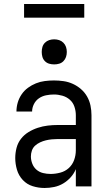

<svg xmlns="http://www.w3.org/2000/svg" viewBox="-20 -929 540 957"><path d="M202 8Q172 8 143 -1Q114 -10 93.5 -32Q73 -54 64.5 -83Q56 -112 56 -141Q56 -167 62.5 -192Q69 -217 84.5 -237Q100 -257 122 -270.5Q144 -284 168.5 -292Q193 -300 218 -303Q243 -306 269 -306H358V-355Q358 -376 351 -397Q344 -418 328 -432Q312 -446 291 -452Q270 -458 249 -458Q229 -458 209.5 -454Q190 -450 174 -439Q158 -428 149 -410Q140 -392 140 -373H62Q62 -396 68.5 -418Q75 -440 88 -459Q101 -478 119.5 -491.5Q138 -505 159 -513.5Q180 -522 203 -525Q226 -528 249 -528Q273 -528 297 -524.5Q321 -521 343 -511Q365 -501 383.5 -485Q402 -469 414 -448Q426 -427 431 -403Q436 -379 436 -355V0H358V-86Q349 -64 332.5 -45.5Q316 -27 295 -14.5Q274 -2 250 3Q226 8 202 8ZM232 -62Q256 -62 280.5 -68.5Q305 -75 323 -91.5Q341 -108 349.5 -131.5Q358 -155 358 -180V-236H269Q254 -236 238.5 -234.5Q223 -233 208.5 -229.5Q194 -226 180 -219.5Q166 -213 155 -203Q144 -193 139 -178.5Q134 -164 134 -149Q134 -131 141 -113Q148 -95 162 -83Q176 -71 194.5 -66.5Q213 -62 232 -62ZM250 -608Q237 -608 225 -611.5Q213 -615 204 -624Q195 -633 191.5 -645Q188 -657 188 -670Q188 -683 191.5 -695Q195 -707 204 -716Q213 -725 225 -729Q237 -733 250 -733Q263 -733 275 -729Q287 -725 296 -716Q305 -707 309 -695Q313 -683 313 -670Q313 -657 309 -645Q305 -633 296 -624Q287 -615 275 -611.5Q263 -608 250 -608ZM100 -841V-909H400V-841Z"/></svg>

Font: Iosevka www.saffi
Style: Regular
Weight: 400
Monospace: yes
Designer: Belleve Invis
Foundry: Belleve Invis
Version: Version 22.0.2; ttfautohint (v1.8.3)